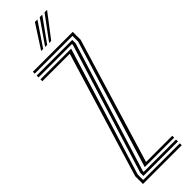

<svg xmlns="http://www.w3.org/2000/svg" viewBox="-324 -974 977 977"><g transform="rotate(-45 164.5 -486.0)"><path d="M83.8 -54.5 295.8 -745.5V-786.5H24.2V-800H311.2V-743L106.8 -68.2H295.5V-54.5ZM16.5 0V-55.8L221.8 -732H24.2V-745.5H245L31.8 -53.5V-13.8H295.5V0ZM47.2 -27.2V-50.2L265 -752.8V-759.2H24.2V-772.8H280.5V-748.5L62.5 -47.2V-41H295.5V-27.2ZM128.8 -845 210.8 -972H228.8L143.2 -845ZM186.2 -845 280.2 -972H298.2L201.2 -845ZM157.5 -845 245.5 -972H263.5L172.2 -845Z"/></g></svg>

Font: Big Shoulders Inline Display Thin Medium
Style: Regular
Weight: 500
Version: Version 2.002